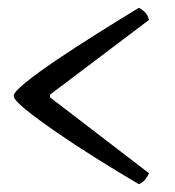

<svg xmlns="http://www.w3.org/2000/svg" viewBox="-20 -523 447 491"><path d="M335 -52Q284 -82 228 -117Q172 -152 123.5 -185.5Q75 -219 45 -243.5Q15 -268 15 -278Q15 -287 45 -311.5Q75 -336 123 -368.5Q171 -401 227.5 -436.5Q284 -472 335 -503Q342 -500 350 -492.5Q358 -485 361 -472L108 -281V-274L361 -80Q356 -69 349.5 -62Q343 -55 335 -52Z"/></svg>

Font: Texturina Medium 12pt Light
Style: Regular
Weight: 300
Version: Version 1.002